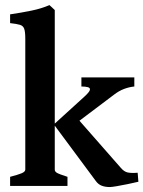

<svg xmlns="http://www.w3.org/2000/svg" viewBox="-20 -736 568 760"><path d="M511.7 -393.6Q491.2 -391.6 470.7 -383.8Q450.2 -376 430.7 -360.8L255.9 -229L192.9 -243.2L313.5 -353Q333.5 -371.1 335.7 -379.6Q337.9 -388.2 327.9 -390.9Q317.9 -393.6 302.2 -393.6V-429.7H511.7ZM20 0V-36.1Q50.3 -43.9 65.2 -50Q80.1 -56.2 80.1 -64.5V-582.5Q80.1 -609.9 75.9 -621.8Q71.8 -633.8 59.1 -637.7Q46.4 -641.6 20 -644.5V-679.2Q66.4 -686 105.2 -694.1Q144 -702.1 175.8 -715.8L196.8 -696.3V-64.5Q196.8 -57.1 205.1 -52Q213.4 -46.9 247.1 -36.1V0ZM527.8 -16.6Q509.8 -12.2 485.8 -7.3Q461.9 -2.4 441.9 1Q421.9 4.4 415 4.4Q396 4.4 382.3 -1Q368.7 -6.3 358.9 -20L193.4 -243.2L277.3 -277.8L458.5 -71.3Q471.2 -56.6 484.6 -53.5Q498 -50.3 524.9 -52.2Z"/></svg>

Font: Namdhinggo
Style: Bold
Weight: 700
Designer: Victor Gaultney
Foundry: SIL International
Version: Version 3.001